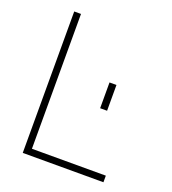

<svg xmlns="http://www.w3.org/2000/svg" viewBox="-134 -833 840 937"><g transform="rotate(20 286.0 -365.0)"><path d="M371.1 -332V-465.8H407.2V-332ZM126 -732.4V-32.2H509.8V2H90.8V-732.4Z"/></g></svg>

Font: Gen Shin Gothic ExtraLight
Style: Regular
Weight: 100
Designer: [Source Han Sans]
Ryoko NISHIZUKA  (kana & ideographs); Paul D. Hunt (Latin, Greek & Cyrillic); Wenlong ZHANG  (bopomofo
Version: Version 1.002.20150607